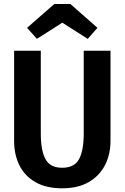

<svg xmlns="http://www.w3.org/2000/svg" viewBox="-20 -952 640 986"><path d="M547.5 -691.5V-229Q547.5 -158.5 518.8 -103.2Q490 -48 435 -16.5Q380 15 299.5 15Q218.5 15 163.5 -15.8Q108.5 -46.5 80.5 -101.5Q52.5 -156.5 52.5 -229V-691.5H189.5V-267.5Q189.5 -179 213.5 -134.8Q237.5 -90.5 299.5 -90.5Q362 -90.5 386 -134.8Q410 -179 410 -267.5V-691.5ZM341.5 -931.5 480.5 -809 430.5 -752.5 300 -835.5 169.5 -752.5 119 -809 259 -931.5Z"/></svg>

Font: Fira Code Light SemiBold
Style: Regular
Weight: 600
Monospace: yes
Version: Version 5.002